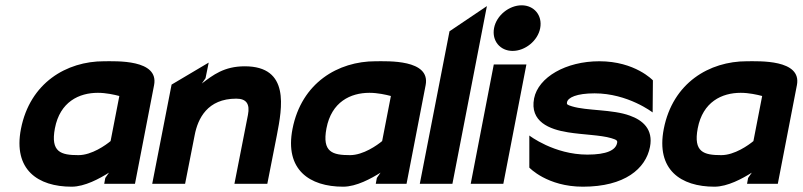

<svg xmlns="http://www.w3.org/2000/svg" viewBox="-20 -693 3027 724"><path d="M59 -207C29 -53 123 11 250 11C300 11 356 -20 391 -42L377 -22L373 0H489L561 -372C580 -470 417 -462 372 -462C231 -462 93 -381 59 -207ZM187 -209C206 -309 278 -343 349 -343C380 -343 411 -336 430 -331L397 -161C379 -146 326 -108 276 -108C210 -108 170 -119 187 -209Z M554 0H678L714 -183C726 -246 762 -321 871 -321C909 -321 923 -301 915 -260L864 0H988L1024 -183C1044 -287 1074 -443 903 -443C825 -443 783 -410 741 -378L755 -398L767 -457L627 -374Z M1083 -207C1053 -53 1147 11 1274 11C1324 11 1380 -20 1415 -42L1401 -22L1397 0H1513L1585 -372C1604 -470 1441 -462 1396 -462C1255 -462 1117 -381 1083 -207ZM1211 -209C1230 -309 1302 -343 1373 -343C1404 -343 1435 -336 1454 -331L1421 -161C1403 -146 1350 -108 1300 -108C1234 -108 1194 -119 1211 -209Z M1563 0H1686L1816 -670L1675 -575Z M1843 -587C1834 -539 1866 -501 1913 -501C1960 -501 2008 -539 2017 -587C2026 -635 1994 -673 1947 -673C1900 -673 1852 -635 1843 -587ZM1755 0H1878L1965 -450H1842Z M1994 -322C1977 -234 2052 -205 2122 -194C2177 -185 2245 -184 2285 -172C2305 -166 2309 -163 2307 -154C2302 -127 2268 -110 2195 -110C2069 -110 1976 -182 1976 -182V-61C1976 -61 2043 11 2178 11C2336 11 2415 -57 2431 -139C2444 -206 2403 -240 2355 -257C2290 -281 2192 -275 2137 -292C2117 -298 2117 -300 2118 -307C2121 -325 2154 -341 2222 -341C2348 -341 2441 -269 2441 -269L2442 -390C2442 -390 2375 -462 2240 -462C2114 -462 2010 -402 1994 -322Z M2483 -207C2453 -53 2547 11 2674 11C2724 11 2780 -20 2815 -42L2801 -22L2797 0H2913L2985 -372C3004 -470 2841 -462 2796 -462C2655 -462 2517 -381 2483 -207ZM2611 -209C2630 -309 2702 -343 2773 -343C2804 -343 2835 -336 2854 -331L2821 -161C2803 -146 2750 -108 2700 -108C2634 -108 2594 -119 2611 -209Z"/></svg>

Font: Charger EcoBlack
Style: Obl
Weight: 1000
Designer: Jasper
Foundry: Cannot Into Space Fonts
Version: Version 1.1